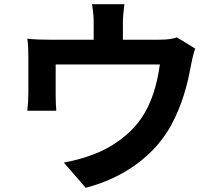

<svg xmlns="http://www.w3.org/2000/svg" viewBox="-20 -837 1040 914"><path d="M822 -659C805 -653 781 -648 739 -648H565V-725C565 -753 567 -774 572 -817H418C425 -774 426 -753 426 -725V-648H212C174 -648 145 -649 110 -653C114 -629 115 -589 115 -567V-394C115 -367 113 -335 110 -310H248C246 -330 245 -361 245 -384V-530H741C729 -441 703 -346 652 -273C596 -192 508 -133 425 -102C384 -86 329 -71 284 -63L388 57C566 11 716 -95 796 -243C845 -334 872 -430 889 -526C893 -546 901 -584 909 -606Z"/></svg>

Font: Noto Sans CJK KR Bold
Style: Regular
Weight: 700
Designer: Ryoko NISHIZUKA (kana & ideographs); Paul D. Hunt (Latin, Greek & Cyrillic); Wenlong ZHANG (bopomofo); Sandoll Communica
Foundry: Adobe Systems Incorporated
Version: Version 1.004;PS 1.004;hotconv 1.0.82;makeotf.lib2.5.63406